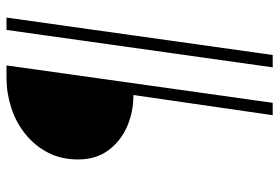

<svg xmlns="http://www.w3.org/2000/svg" viewBox="-154 -583 858 590"><g transform="rotate(-90 275.0 -288.0)"><path d="M216 121 278 -307Q225 -307 180 -327Q135 -347 107.5 -385Q80 -423 80 -477Q80 -529 101 -569.5Q122 -610 158 -639Q194 -668 239 -682.5Q284 -697 330 -697H369L254 121ZM363 121 478 -697H516L401 121Z"/></g></svg>

Font: Hanken Grotesk Light
Style: Italic
Weight: 300
Italic angle: -8°
Designer: Alfredo Marco Pradil
Foundry: Hanken Design Co.
Version: Version 3.013